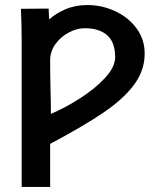

<svg xmlns="http://www.w3.org/2000/svg" viewBox="-20 -742 640 762"><path d="M63 -707 173 -708 175 -665Q202 -689 240.5 -705.5Q279 -722 328 -722Q385 -722 438 -697.2Q491 -672.5 523.5 -627.2Q556 -582 554 -523Q552.5 -459 510 -403Q467.5 -347 388.2 -293.5Q309 -240 179 -171V0H66V-582Q66 -642.5 63 -707ZM437 -515Q437 -574 405.5 -602Q374 -630 316 -630Q286 -630 254 -613.5Q222 -597 200.5 -567.8Q179 -538.5 179 -502Q179 -471 179.5 -441Q180 -411 180.5 -382.5Q182 -332.5 182 -290Q240.5 -315 299.2 -352.8Q358 -390.5 397.5 -433.5Q437 -476.5 437 -515Z"/></svg>

Font: JuliaMono
Style: Bold
Weight: 700
Monospace: yes
Designer: cormullion
Foundry: corm
Version: Version 0.055; ttfautohint (v1.8.4)